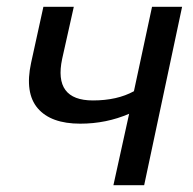

<svg xmlns="http://www.w3.org/2000/svg" viewBox="-20 -542 566 562"><path d="M312 0 358 -209Q291 -180 215 -180Q129 -180 90.5 -225Q52 -270 71 -358L107 -522H196L162 -370Q136 -248 252 -248Q323 -248 372 -275L425 -522H513L402 0Z"/></svg>

Font: Raleway-v4020 Medium
Style: Italic
Weight: 500
Italic angle: -12°
Designer: Matt McInerney, Pablo Impallari, Rodrigo Fuenzalida
Foundry: Matt McInerney, Pablo Impallari, Rodrigo Fuenzalida
Version: Version 4.020;PS 004.020;hotconv 1.0.88;makeotf.lib2.5.64775